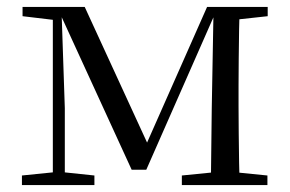

<svg xmlns="http://www.w3.org/2000/svg" viewBox="-20 -536 839 556"><path d="M361.3 -44.4 152.3 -500.2H146.6V-516H225.3L415.9 -101.4H396.3L579.7 -516H611.3V-500.6H604.5L403.6 -44.4ZM590.6 0 593.2 -221.5 598.5 -516H674Q673 -491.8 672.4 -450.7Q671.8 -409.7 671.3 -365.7Q670.8 -321.7 670.8 -288.3V-228.5Q670.8 -194.3 671.3 -150.3Q671.8 -106.3 672.4 -65.3Q673 -24.4 674 0ZM43.5 0V-27.8L142.2 -37.8H158.3L253.4 -27.8V0ZM506.6 0V-27.8L614.8 -38.6H647L754.4 -27.8V0ZM45.3 -489.1V-516H155.1V-477.4H143.3ZM133 0V-516H157.8L167.7 -222.7V0ZM628.5 -477.4V-516H755.2V-489.1L647.8 -477.4Z"/></svg>

Font: Noto Serif JP
Style: Regular
Weight: 200
Designer: Ryoko NISHIZUKA 西塚涼子 (kana & ideographs); Frank Grießhammer (Latin, Greek & Cyrillic); Wenlong ZHANG 张文龙 (bopomofo); San
Foundry: Adobe
Version: Version 2.001;hotconv 1.1.0;makeotfexe 2.6.0